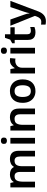

<svg xmlns="http://www.w3.org/2000/svg" viewBox="1578 -2368 1031 4226"><g transform="rotate(-90 2093.0 -255.5)"><path d="M702 -552Q794 -552 840.5 -505Q887 -458 887 -353V0H761V-329Q761 -450 669 -450Q603 -450 575 -407Q547 -364 547 -282V0H421V-329Q421 -450 328 -450Q259 -450 233 -402Q207 -354 207 -265V0H81V-542H178L196 -471H203Q227 -513 270.5 -532.5Q314 -552 361 -552Q422 -552 463.5 -531.5Q505 -511 527 -468H537Q562 -512 607 -532Q652 -552 702 -552Z M1108 -751Q1137 -751 1157.5 -736.5Q1178 -722 1178 -685Q1178 -648 1157.5 -633Q1137 -618 1108 -618Q1079 -618 1058.5 -633Q1038 -648 1038 -685Q1038 -722 1058.5 -736.5Q1079 -751 1108 -751ZM1171 -542V0H1045V-542Z M1622 -552Q1713 -552 1764.5 -505Q1816 -458 1816 -353V0H1690V-328Q1690 -450 1590 -450Q1514 -450 1486 -402Q1458 -354 1458 -265V0H1332V-542H1429L1447 -471H1454Q1480 -513 1525.5 -532.5Q1571 -552 1622 -552Z M2458 -272Q2458 -137 2388 -63.5Q2318 10 2198 10Q2124 10 2066 -23Q2008 -56 1975 -119Q1942 -182 1942 -272Q1942 -407 2011.5 -479.5Q2081 -552 2201 -552Q2276 -552 2334 -519.5Q2392 -487 2425 -424.5Q2458 -362 2458 -272ZM2071 -272Q2071 -186 2101.5 -139Q2132 -92 2200 -92Q2268 -92 2298.5 -139Q2329 -186 2329 -272Q2329 -358 2298.5 -404Q2268 -450 2199 -450Q2132 -450 2101.5 -404Q2071 -358 2071 -272Z M2872 -552Q2885 -552 2900.5 -551Q2916 -550 2927 -547L2916 -430Q2906 -432 2892 -433.5Q2878 -435 2867 -435Q2827 -435 2792 -418.5Q2757 -402 2735.5 -367.5Q2714 -333 2714 -281V0H2588V-542H2685L2703 -448H2709Q2733 -491 2775 -521.5Q2817 -552 2872 -552Z M3090 -751Q3119 -751 3139.5 -736.5Q3160 -722 3160 -685Q3160 -648 3139.5 -633Q3119 -618 3090 -618Q3061 -618 3040.5 -633Q3020 -648 3020 -685Q3020 -722 3040.5 -736.5Q3061 -751 3090 -751ZM3153 -542V0H3027V-542Z M3524 -91Q3547 -91 3569.5 -95.5Q3592 -100 3611 -106V-12Q3591 -3 3559 3.5Q3527 10 3492 10Q3446 10 3408 -5.5Q3370 -21 3348 -59Q3326 -97 3326 -165V-447H3253V-502L3333 -546L3373 -661H3452V-542H3606V-447H3452V-166Q3452 -128 3472 -109.5Q3492 -91 3524 -91Z M3639 -542H3776L3884 -236Q3895 -207 3902 -179Q3909 -151 3912 -122H3916Q3920 -147 3928 -177Q3936 -207 3946 -236L4050 -542H4186L3955 72Q3924 153 3870.5 196.5Q3817 240 3739 240Q3714 240 3696 237.5Q3678 235 3664 232V132Q3675 134 3690.5 136Q3706 138 3723 138Q3770 138 3797.5 110.5Q3825 83 3840 42L3856 -2Z"/></g></svg>

Font: Noto Sans Ethiopic SemiBold
Style: Regular
Weight: 600
Designer: Monotype Design Team
Foundry: Monotype Imaging Inc.
Version: Version 2.102; ttfautohint (v1.8.4.7-5d5b)